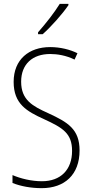

<svg xmlns="http://www.w3.org/2000/svg" viewBox="-20 -1062 479 999"><path d="M336 -1035V-1042H291C261 -994 221 -943 178 -894V-884H202C245 -922 304 -988 336 -1035ZM394 -279C394 -390 333 -426 231 -473C149 -510 90 -542 90 -637C90 -728 149 -781 241 -781C278 -781 323 -774 368 -752L383 -785C345 -804 294 -817 241 -817C131 -817 51 -753 51 -636C51 -521 119 -483 209 -442C307 -397 355 -368 355 -277C355 -179 296 -119 198 -119C143 -119 87 -133 45 -151V-110C87 -93 141 -83 197 -83C316 -83 394 -153 394 -279Z"/></svg>

Font: Noto Sans Telugu UI Condensed ExtraLight
Style: Regular
Weight: 200
Width: 3
Designer: Jelle Bosma - Monotype Design Team
Foundry: Monotype Imaging Inc.
Version: Version 2.005